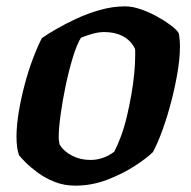

<svg xmlns="http://www.w3.org/2000/svg" viewBox="-20 -585 601 605"><path d="M217 0Q182 0 152 -12Q122 -24 99 -41Q76 -58 60.5 -73.5Q45 -89 40 -96Q36 -107 34 -121Q32 -135 32 -155Q32 -189 39 -231.5Q46 -274 57.5 -317.5Q69 -361 83.5 -399.5Q98 -438 112 -465Q129 -477 157.5 -493.5Q186 -510 221.5 -526.5Q257 -543 296.5 -554Q336 -565 374 -565Q396 -565 421.5 -556.5Q447 -548 472 -534.5Q497 -521 516 -507Q535 -493 543 -481Q545 -473 546 -461Q547 -449 547 -438Q547 -402 539.5 -357.5Q532 -313 520 -266.5Q508 -220 493 -178Q478 -136 462 -106Q443 -87 404.5 -62Q366 -37 317.5 -18.5Q269 0 217 0ZM265 -81Q285 -81 304 -87.5Q323 -94 340 -107Q351 -128 361.5 -156.5Q372 -185 380 -219Q388 -253 394 -287.5Q400 -322 403 -353.5Q406 -385 406 -410Q406 -418 406 -423.5Q406 -429 405 -432Q392 -458 367 -471Q342 -484 309 -484Q292 -484 273 -479Q254 -474 235 -466Q222 -445 209.5 -404Q197 -363 187 -315.5Q177 -268 171 -224Q165 -180 165 -153Q165 -146 166 -139.5Q167 -133 168 -129Q182 -107 208 -94Q234 -81 265 -81Z"/></svg>

Font: Texturina Medium 12pt ExtraBold
Style: Italic
Weight: 800
Italic angle: -11°
Version: Version 1.002